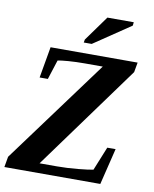

<svg xmlns="http://www.w3.org/2000/svg" viewBox="-95 -928 799 998"><g transform="rotate(10 304.5 -429.0)"><path d="M410.6 -603H316.9Q268.6 -603 229 -599.9Q189.5 -596.7 173.8 -593.3L140.6 -490.2H97.2L126 -654.8H585.4L576.2 -603L174.3 -50.8H265.6Q318.8 -50.8 376.7 -56.4Q434.6 -62 456.1 -66.9L506.8 -191.9H550.8L503.9 0H-2.4L7.3 -55.7ZM291.5 -709 294.4 -725.1 390.1 -857.9H529.3L527.3 -839.8L333.5 -709Z"/></g></svg>

Font: Liberation Serif
Style: Bold Italic
Weight: 700
Italic angle: -16.333°
Designer: Steve Matteson
Foundry: Ascender Corporation
Version: Version 2.1.5